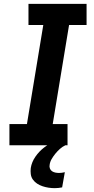

<svg xmlns="http://www.w3.org/2000/svg" viewBox="-20 -755 490 998"><path d="M29 0V-110H120L205 -625H128V-735H430V-625H339L254 -110H331V0ZM264 223Q248 223 232 220.5Q216 218 201 213Q186 208 173 199.5Q160 191 151 178.5Q142 166 140 150Q138 134 140 118Q145 87 164 59.5Q183 32 209 12Q235 -8 265 -21Q295 -34 326 -39L320 0Q305 7 292 18.5Q279 30 268 43.5Q257 57 248.5 71.5Q240 86 238 102Q236 112 239.5 121Q243 130 250.5 135Q258 140 267.5 142Q277 144 287 144Q294 144 301.5 143Q309 142 317 140L303 219Q293 221 283.5 222Q274 223 264 223Z"/></svg>

Font: Iosevka Etoile Extrabold
Style: Italic
Weight: 800
Italic angle: -9°
Designer: Belleve Invis
Foundry: Belleve Invis
Version: Version 22.1.2; ttfautohint (v1.8.4)